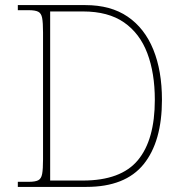

<svg xmlns="http://www.w3.org/2000/svg" viewBox="-20 -734 717 754"><path d="M50 0V-20H93Q118 -20 130 -26Q142 -32 145.5 -51Q149 -70 149 -108V-606Q149 -645 145.5 -663.5Q142 -682 130 -688Q118 -694 93 -694H50V-714H315Q415 -714 481.5 -668.5Q548 -623 582 -539.5Q616 -456 616 -342Q616 -178 544 -89Q472 0 319 0ZM305 -25Q455 -25 521.5 -105Q588 -185 588 -342Q588 -447 558.5 -525Q529 -603 467 -646Q405 -689 306 -689H177V-25Z"/></svg>

Font: Noto Serif Tamil Thin
Style: Regular
Weight: 100
Designer: Indian Type Foundry, Tom Grace, and the Monotype Design Team
Foundry: Monotype Imaging Inc.
Version: Version 2.004; ttfautohint (v1.8.4.7-5d5b)